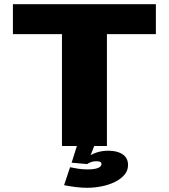

<svg xmlns="http://www.w3.org/2000/svg" viewBox="-20 -695 804 914"><path d="M275 0H489V-532.5H722V-675H41.5V-532.5H275ZM394 199Q429 199 464 192Q499 185 527.2 171Q555.5 157 572.5 137Q589.5 117 589.5 91Q589.5 57 564 39.8Q538.5 22.5 496 22.5Q465 22.5 439 31.2Q413 40 400 53L395 86Q401 81 413 76.8Q425 72.5 436.5 72.5Q451 72.5 457 75.5Q463 78.5 463 86.5Q463 98 446 104.8Q429 111.5 396 111.5Q372 111.5 350.8 108Q329.5 104.5 313.5 101L285 186.5Q313 192 341.2 195.5Q369.5 199 394 199ZM395 86 428.5 0H346L321 79.5Z"/></svg>

Font: Anybody SemiExpanded ExtraBold
Style: Regular
Weight: 800
Width: 6
Version: Version 1.113;gftools[0.9.25]